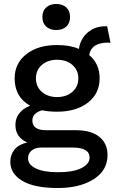

<svg xmlns="http://www.w3.org/2000/svg" viewBox="-20 -738 580 973"><path d="M213.9 -700.2Q232.9 -717.8 265.1 -717.8Q297.4 -717.8 316.2 -700.2Q335 -682.6 335 -651.9Q335 -621.1 316.2 -603.5Q297.4 -585.9 265.1 -585.9Q232.9 -585.9 213.9 -603.5Q194.8 -621.1 194.8 -651.9Q194.8 -682.6 213.9 -700.2ZM365.2 -78.1Q441.4 -78.1 483.2 -44.7Q524.9 -11.2 524.9 47.9Q524.9 125.5 454.6 170.2Q384.3 214.8 272.9 214.8Q153.8 214.8 93 178.5Q32.2 142.1 32.2 82Q32.2 46.4 53.2 20.3Q74.2 -5.9 118.2 -16.1Q58.1 -42 58.1 -105Q58.1 -138.2 77.4 -163.3Q96.7 -188.5 132.8 -202.1Q54.2 -246.1 54.2 -340.8Q54.2 -417 113.3 -463.4Q172.4 -509.8 269 -509.8Q334.5 -509.8 379.9 -490.2Q387.2 -541 424.1 -573Q460.9 -605 515.1 -605H522.9L540 -521Q538.1 -521 533.9 -521.5Q529.8 -522 527.8 -522Q442.4 -522 432.1 -459Q484.9 -414.6 484.9 -340.8Q484.9 -264.2 425.8 -218Q366.7 -171.9 269 -171.9Q226.6 -171.9 193.8 -179.2Q144 -165.5 144 -127Q144 -78.1 214.8 -78.1ZM269 -435.1Q222.7 -435.1 192.4 -409.2Q162.1 -383.3 162.1 -340.8Q162.1 -298.3 192.4 -272.2Q222.7 -246.1 269 -246.1Q315.9 -246.1 346.4 -272.2Q377 -298.3 377 -340.8Q377 -383.3 346.7 -409.2Q316.4 -435.1 269 -435.1ZM272.9 134.8Q351.6 134.8 392.8 113.8Q434.1 92.8 434.1 61Q434.1 9.8 349.1 9.8H188Q159.2 9.8 140.6 24.7Q122.1 39.6 122.1 64Q122.1 96.7 162.1 115.7Q202.1 134.8 272.9 134.8Z"/></svg>

Font: Work Sans Medium
Style: Regular
Weight: 500
Designer: Wei Huang
Foundry: Wei Huang
Version: Version 2.012